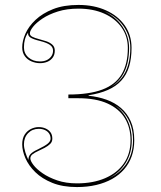

<svg xmlns="http://www.w3.org/2000/svg" viewBox="-20 -743 654 778"><path d="M292 15Q234 15 192 -2Q150 -19 123 -45.5Q96 -72 83 -102Q70 -132 70 -158Q70 -182 80 -197.5Q90 -213 105.5 -220.5Q121 -228 137 -228Q152 -228 164.5 -222.5Q177 -217 184.5 -207Q192 -197 192 -181Q192 -168 183 -159.5Q174 -151 161 -144Q148 -137 134.5 -131Q121 -125 112 -118Q103 -111 103 -101Q103 -91 115.5 -74.5Q128 -58 152.5 -41Q177 -24 212 -12Q247 0 292 0Q357 0 406 -21Q455 -42 482 -81Q509 -120 509 -175Q509 -226 486 -264Q463 -302 416 -323.5Q369 -345 297 -345H257V-360Q341 -360 394.5 -380Q448 -400 473 -442Q498 -484 498 -549Q498 -596 472.5 -632Q447 -668 402 -688Q357 -708 298 -708Q251 -708 214.5 -696.5Q178 -685 152.5 -668Q127 -651 114 -634.5Q101 -618 101 -608Q101 -599 111 -594Q121 -589 136.5 -585Q152 -581 167 -576Q182 -571 192 -562Q202 -553 202 -538Q202 -521 193.5 -509.5Q185 -498 171.5 -492.5Q158 -487 142 -487Q125 -487 108 -494Q91 -501 80.5 -515.5Q70 -530 70 -551Q70 -577 83 -606.5Q96 -636 124 -662.5Q152 -689 195 -706Q238 -723 298 -723Q361 -723 409.5 -701Q458 -679 485.5 -640Q513 -601 513 -549Q513 -506 503 -473Q493 -440 471.5 -416.5Q450 -393 417 -378.5Q384 -364 339 -357V-355Q378 -351 411.5 -339Q445 -327 470 -305.5Q495 -284 509.5 -252Q524 -220 524 -175Q524 -139 513.5 -109.5Q503 -80 483 -57Q463 -34 434.5 -18Q406 -2 370 6.5Q334 15 292 15ZM503 -549Q503 -492 484.5 -452.5Q466 -413 428 -390Q448 -401 463 -416Q478 -431 488 -451Q498 -471 503 -495.5Q508 -520 508 -549Q508 -598 479.5 -638Q451 -678 402 -697Q449 -676 476 -636Q503 -596 503 -549ZM514 -175Q514 -123 489.5 -83Q465 -43 420 -20Q468 -42 493.5 -82Q519 -122 519 -175Q519 -207 510.5 -233.5Q502 -260 485.5 -281Q469 -302 445 -316Q478 -294 496 -257Q514 -220 514 -175ZM77 -551Q77 -526 95.5 -510Q114 -494 142 -494Q158 -494 169.5 -499.5Q181 -505 188 -515Q195 -525 195 -538Q195 -552 182.5 -561Q170 -570 142 -577Q113 -584 102.5 -591.5Q92 -599 94 -611Q85 -598 81 -583.5Q77 -569 77 -551ZM77 -158Q77 -144 82.5 -126.5Q88 -109 95 -95Q95 -109 103.5 -118.5Q112 -128 134 -138Q163 -152 174 -161.5Q185 -171 185 -181Q185 -193 179 -202Q173 -211 162 -216Q151 -221 137 -221Q111 -221 94 -203.5Q77 -186 77 -158Z"/></svg>

Font: Kalnia Glaze Thin
Style: Regular
Weight: 100
Designer: Frida Medrano
Foundry: Frida Medrano
Version: Version 1.110